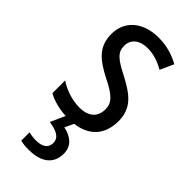

<svg xmlns="http://www.w3.org/2000/svg" viewBox="-251 -688 882 882"><g transform="rotate(45 190.5 -246.5)"><path d="M273 45C273 -2 241 -31 189 -42L209 -85C295 -96 345 -149 345 -238C345 -321 296 -359 219 -400C144 -438 118 -458 118 -501C118 -543 150 -570 203 -570C241 -570 278 -557 311 -538L341 -604C300 -627 255 -640 204 -640C105 -640 38 -585 38 -498C38 -414 89 -376 167 -336C240 -300 264 -275 264 -234C264 -185 233 -155 173 -155C123 -155 72 -174 39 -197V-114C68 -98 107 -86 156 -83L124 -12C173 -5 204 10 204 45C204 75 183 93 138 93C122 93 105 91 92 87V141C104 145 123 147 146 147C227 147 273 111 273 45Z"/></g></svg>

Font: Noto Sans Kannada UI Condensed
Style: Regular
Weight: 400
Width: 3
Designer: Jelle Bosma - Monotype Design Team
Foundry: Monotype Imaging Inc.
Version: Version 2.005